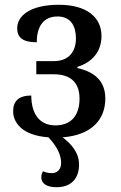

<svg xmlns="http://www.w3.org/2000/svg" viewBox="-20 -566 506 804"><path d="M216 218C279 218 311 181 311 123C311 73 279 37 242 9C365 0 421 -67 421 -153C421 -228 375 -265 304 -281V-286C366 -305 405 -350 405 -415C405 -496 340 -546 227 -546C102 -546 52 -497 52 -448C52 -409 75 -389 134 -389C134 -454 161 -497 221 -497C277 -497 298 -456 298 -405C298 -352 270 -310 205 -310H132V-255H205C275 -255 313 -221 313 -153C313 -85 280 -41 212 -41C142 -41 111 -94 111 -166C59 -166 35 -143 35 -100C35 -55 70 1 183 9C220 48 236 85 236 116C236 145 218 159 198 159C180 159 169 155 160 151C155 160 153 167 153 177C153 203 177 218 216 218Z"/></svg>

Font: Noto Serif SemiCondensed Medium
Style: Regular
Weight: 500
Width: 4
Designer: Monotype Design Team
Foundry: Monotype Imaging Inc.
Version: Version 2.014